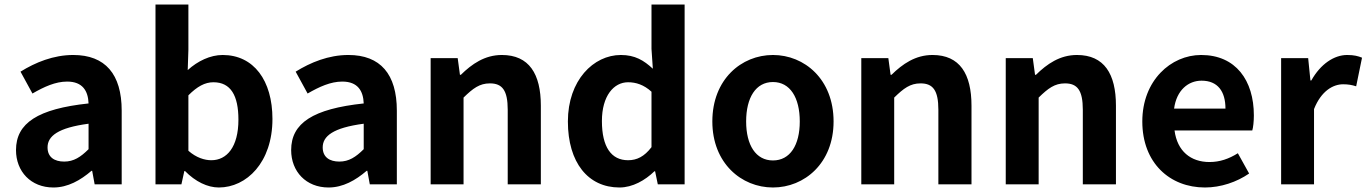

<svg xmlns="http://www.w3.org/2000/svg" viewBox="-20 -818 6064 852"><path d="M217 14C281 14 337 -18 386 -60H389L400 0H520V-327C520 -489 447 -574 305 -574C217 -574 137 -541 71 -500L124 -403C176 -433 226 -456 278 -456C347 -456 371 -414 373 -359C148 -335 51 -272 51 -152C51 -57 117 14 217 14ZM265 -101C222 -101 191 -120 191 -164C191 -214 237 -251 373 -269V-156C338 -121 307 -101 265 -101Z M951 14C1074 14 1189 -97 1189 -290C1189 -461 1106 -574 968 -574C913 -574 857 -547 813 -507L816 -597V-798H670V0H785L798 -59H801C847 -12 901 14 951 14ZM918 -107C888 -107 851 -118 816 -149V-395C855 -434 889 -453 927 -453C1004 -453 1038 -394 1038 -287C1038 -165 986 -107 918 -107Z M1438 14C1502 14 1558 -18 1607 -60H1610L1621 0H1741V-327C1741 -489 1668 -574 1526 -574C1438 -574 1358 -541 1292 -500L1345 -403C1397 -433 1447 -456 1499 -456C1568 -456 1592 -414 1594 -359C1369 -335 1272 -272 1272 -152C1272 -57 1338 14 1438 14ZM1486 -101C1443 -101 1412 -120 1412 -164C1412 -214 1458 -251 1594 -269V-156C1559 -121 1528 -101 1486 -101Z M1891 0H2037V-385C2079 -426 2108 -448 2154 -448C2209 -448 2233 -417 2233 -331V0H2380V-349C2380 -490 2328 -574 2207 -574C2131 -574 2074 -534 2025 -486H2021L2011 -560H1891Z M2729 14C2787 14 2843 -18 2884 -58H2887L2899 0H3018V-798H2871V-601L2877 -513C2837 -550 2798 -574 2735 -574C2614 -574 2500 -462 2500 -279C2500 -96 2590 14 2729 14ZM2767 -107C2693 -107 2651 -165 2651 -281C2651 -393 2704 -453 2767 -453C2802 -453 2837 -442 2871 -411V-165C2839 -123 2806 -107 2767 -107Z M3410 14C3550 14 3679 -94 3679 -279C3679 -466 3550 -574 3410 -574C3270 -574 3141 -466 3141 -279C3141 -94 3270 14 3410 14ZM3410 -106C3334 -106 3291 -174 3291 -279C3291 -385 3334 -454 3410 -454C3486 -454 3529 -385 3529 -279C3529 -174 3486 -106 3410 -106Z M3802 0H3948V-385C3990 -426 4019 -448 4065 -448C4120 -448 4144 -417 4144 -331V0H4291V-349C4291 -490 4239 -574 4118 -574C4042 -574 3985 -534 3936 -486H3932L3922 -560H3802Z M4443 0H4589V-385C4631 -426 4660 -448 4706 -448C4761 -448 4785 -417 4785 -331V0H4932V-349C4932 -490 4880 -574 4759 -574C4683 -574 4626 -534 4577 -486H4573L4563 -560H4443Z M5327 14C5397 14 5468 -10 5523 -48L5473 -138C5433 -113 5393 -99 5347 -99C5264 -99 5204 -147 5192 -239H5537C5541 -252 5544 -279 5544 -306C5544 -461 5464 -574 5310 -574C5176 -574 5049 -461 5049 -279C5049 -95 5171 14 5327 14ZM5190 -336C5201 -418 5253 -460 5312 -460C5384 -460 5418 -412 5418 -336Z M5665 0H5811V-334C5843 -415 5896 -444 5940 -444C5963 -444 5979 -441 5998 -435L6024 -562C6007 -569 5989 -574 5958 -574C5900 -574 5840 -534 5799 -461H5795L5785 -560H5665Z"/></svg>

Font: Source Han Sans SC Bold
Style: Regular
Weight: 700
Designer: Ryoko NISHIZUKA (kana & ideographs); Paul D. Hunt (Latin, Greek & Cyrillic); Wenlong ZHANG (bopomofo); Sandoll Communica
Foundry: Adobe Systems Incorporated
Version: Version 1.001;PS 1.001;hotconv 1.0.78;makeotf.lib2.5.61930